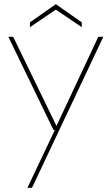

<svg xmlns="http://www.w3.org/2000/svg" viewBox="-20 -678 534 918"><path d="M111 220 242 -56H236L20 -502H43L250 -76L450 -502H474L133 220ZM123 -548V-571L247 -658L371 -571V-548L247 -632Z"/></svg>

Font: DM Sans 16pt Thin
Style: Regular
Weight: 250
Version: Version 4.004;gftools[0.9.30]